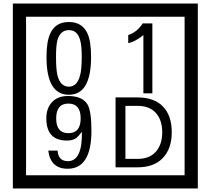

<svg xmlns="http://www.w3.org/2000/svg" viewBox="-20 -980 1195 1090"><path d="M1103 90H53V-960H1103ZM1028 15V-885H128V15ZM497 -656Q497 -442 371 -442Q244 -442 244 -656Q244 -744 265 -789Q294 -855 371 -855Q448 -855 477 -789Q497 -745 497 -656ZM444 -656Q444 -723 435 -752Q420 -809 371 -809Q322 -809 306 -752Q298 -723 298 -656Q298 -587 306 -553Q322 -488 371 -488Q419 -488 435 -554Q444 -587 444 -656ZM845 -450H794V-781Q748 -743 708 -735V-781Q759 -798 790 -847H845ZM499 -238Q499 -22 364 -22Q267 -22 254 -125H307Q311 -65 365 -65Q448 -65 445 -232Q424 -205 414 -197Q394 -182 360 -182Q243 -182 243 -308Q243 -366 275.5 -400.5Q308 -435 366 -435Q450 -435 478 -385Q499 -346 499 -238ZM438 -308Q438 -392 368 -392Q299 -392 299 -308Q299 -224 368 -224Q438 -224 438 -308ZM955 -229Q955 -136 904.5 -83Q854 -30 760 -30H636V-427H760Q855 -427 905 -375.5Q955 -324 955 -229ZM901 -229Q901 -298 865 -338.5Q829 -379 761 -379H692V-78H761Q829 -78 865 -119Q901 -160 901 -229Z"/></svg>

Font: Unicode BMP Fallback SIL
Style: Regular
Weight: 400
Foundry: NRSI, SIL International
Version: Version 5.1 Based on Unicode 5.1